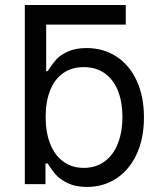

<svg xmlns="http://www.w3.org/2000/svg" viewBox="-20 -727 630 758"><path d="M476.5 -629.8H148.5V-707.2H476.5ZM78 -707.2H162.3V-446.1H168.5Q169.5 -447.9 170.6 -449.4Q171.6 -451 172.7 -453Q187.5 -476.2 203.2 -493.3Q218.9 -510.4 248.6 -523.8Q278.3 -537.3 321.8 -537.3Q388.1 -537.3 439.6 -503.8Q491 -470.3 519.7 -408.3Q548.3 -346.3 548.3 -263.8Q548.3 -180.9 519.7 -118.8Q491 -56.6 439.9 -22.8Q388.8 11 323.2 11Q278.7 11 248.4 -3.5Q218.2 -18 201.7 -36.1Q185.1 -54.2 171.3 -77.3Q170.2 -78.7 169.9 -79.4Q169.5 -80.1 168.5 -81.5H159.5V0H78ZM310.8 -64.2Q359.8 -64.2 394.3 -90.5Q428.9 -116.7 446.1 -162.3Q463.4 -207.9 463.4 -265.2Q463.4 -321.8 446.5 -366.4Q429.6 -410.9 395 -436.5Q360.5 -462 310.8 -462Q262.8 -462 228.8 -437.8Q194.8 -413.7 177.5 -369.1Q160.2 -324.6 160.2 -265.2Q160.2 -205.5 177.8 -160Q195.4 -114.6 229.5 -89.4Q263.5 -64.2 310.8 -64.2Z"/></svg>

Font: Pretendard Variable
Style: Regular
Weight: 400
Designer: Base glyphs from Inter by Rasmus Andersson; Hangul glyphs from Noto Sans CJK(Source Han Sans) by Jang Soo-young and Kang
Foundry: Kil Hyung-jin
Version: Version 1.100;FEAKit 1.0